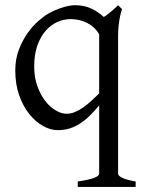

<svg xmlns="http://www.w3.org/2000/svg" viewBox="-20 -489 555 743"><path d="M237.8 -48.8Q254.4 -48.8 270.5 -55.7Q286.6 -62.5 302.2 -73.5Q317.9 -84.5 333.3 -98.6Q348.6 -112.8 363.8 -127.4V-356.4Q347.7 -384.3 318.4 -399.7Q289.1 -415 253.9 -415Q226.6 -415 201.2 -403.6Q175.8 -392.1 156 -369.1Q136.2 -346.2 124.3 -312Q112.3 -277.8 112.3 -231.9Q112.3 -190.4 124.3 -156.5Q136.2 -122.6 154.8 -98.6Q173.3 -74.7 195.6 -61.8Q217.8 -48.8 237.8 -48.8ZM280.8 234.4V213.4Q326.7 206.5 345.2 199Q363.8 191.4 363.8 183.1V-81.1Q345.2 -58.6 327.1 -41Q309.1 -23.4 289.8 -11Q270.5 1.5 249.3 8.1Q228 14.6 203.1 14.6Q175.8 14.6 147 -1.2Q118.2 -17.1 94 -46.9Q69.8 -76.7 54.4 -119.6Q39.1 -162.6 39.1 -216.8Q39.1 -259.8 52.7 -295.9Q66.4 -332 86.2 -360.1Q106 -388.2 128.4 -407.7Q150.9 -427.2 168 -437Q195.8 -452.1 223.1 -460.4Q250.5 -468.8 269 -468.8Q282.2 -468.8 295.4 -467Q308.6 -465.3 322.3 -460.4Q335.9 -455.6 350.6 -446.8Q365.2 -438 381.8 -423.3Q389.2 -427.7 397 -433.8Q404.8 -439.9 412.1 -446Q419.4 -452.1 426 -458.3Q432.6 -464.4 437 -468.8L452.1 -454.1Q447.8 -440.4 444.3 -424.3Q441.4 -410.2 439.2 -391.1Q437 -372.1 437 -350.1V183.1Q437 190.9 452.1 198.7Q467.3 206.5 504.9 213.4V234.4Z"/></svg>

Font: Gentium Plus Am
Style: Regular
Weight: 400
Designer: J. Victor Gaultney, Annie Olsen, Iska Routamaa, Becca Hirsbrunner
Foundry: SIL International
Version: Version 5.000